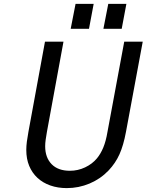

<svg xmlns="http://www.w3.org/2000/svg" viewBox="-20 -953 753 986"><path d="M306 -739 221 -276Q217 -254 214.5 -235.5Q212 -217 212 -202Q212 -144 245 -110Q278 -76 339 -76Q380 -76 417 -93.5Q454 -111 478 -140Q497 -163 510.5 -195.5Q524 -228 532 -276L618 -739H713L627 -276Q614 -206 593.5 -160.5Q573 -115 538 -78Q496 -34 440 -10.5Q384 13 323 13Q277 13 238.5 -0.5Q200 -14 172.5 -39.5Q145 -65 130 -101Q115 -137 115 -183Q115 -203 118 -226Q121 -249 126 -276L211 -739ZM368 -933H461L437 -805H343ZM536 -933H629L605 -805H511Z"/></svg>

Font: Involve Medium Oblique
Style: Italic
Weight: 500
Italic angle: -10.5°
Designer: Stefan Peev
Foundry: Context Ltd.
Version: Version 1.001